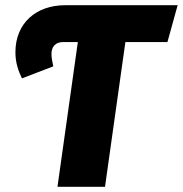

<svg xmlns="http://www.w3.org/2000/svg" viewBox="-20 -715 700 735"><path d="M660 -695H229C119 -695 39 -627 39 -515C39 -475 50 -444 64 -415L184 -461C180 -481 177 -493 177 -508C177 -536 192 -554 222 -554H278L200 0H382L460 -554H621Z"/></svg>

Font: Fira Sans ExtraBold
Style: Italic
Weight: 800
Italic angle: -8°
Designer: bBox Type GmbH & Carrois Corporate GbR & Edenspiekermann AG
Foundry: bBox Type GmbH & Carrois Corporate GbR & Edenspiekermann AG
Version: Version 4.301;PS 004.301;hotconv 1.0.88;makeotf.lib2.5.64775